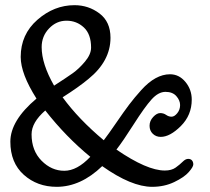

<svg xmlns="http://www.w3.org/2000/svg" viewBox="-20 -716 812 742"><path d="M199 6Q124 6 72 -40.5Q20 -87 20 -168.5Q20 -250 121 -335Q60 -431 60 -496Q60 -583 124.5 -639.5Q189 -696 268 -696Q322 -696 364.5 -664Q407 -632 407 -570Q407 -480 322 -411Q285 -380 222 -340Q284 -255 381 -174Q398 -196 428.5 -240.5Q459 -285 479 -311.5Q499 -338 526 -368Q581 -429 637 -429Q672 -429 696.5 -399.5Q721 -370 721 -331Q721 -271 679 -229Q637 -187 601 -187Q583 -187 570.5 -199Q558 -211 558 -230Q558 -249 572 -264Q586 -279 599 -279Q612 -279 622 -272Q632 -265 643 -265Q654 -265 665 -278.5Q676 -292 676 -310Q676 -328 661.5 -344.5Q647 -361 619.5 -361Q592 -361 565.5 -331.5Q539 -302 497 -236Q455 -170 430 -138Q548 -57 617 -57Q643 -57 659 -68.5Q675 -80 686 -91Q697 -102 707 -102Q717 -102 722 -96Q727 -90 727 -80.5Q727 -71 709.5 -51Q692 -31 653.5 -12.5Q615 6 568 6Q488 6 375 -74Q292 6 199 6ZM332 -532Q332 -584 304 -610Q276 -636 237 -636Q198 -636 169.5 -606Q141 -576 141 -534Q141 -469 189 -385Q237 -416 261 -433Q285 -450 308.5 -478Q332 -506 332 -532ZM102 -197Q102 -134 140.5 -95Q179 -56 228.5 -56Q278 -56 329 -110Q235 -187 155 -289Q102 -243 102 -197Z"/></svg>

Font: Macondo
Style: Regular
Weight: 400
Version: Version 2.001